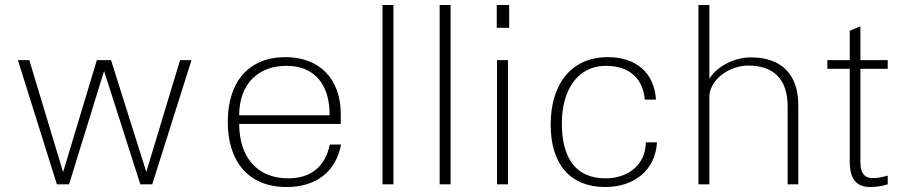

<svg xmlns="http://www.w3.org/2000/svg" viewBox="-20 -742 3671 773"><path d="M705 -500 569 -50 427 -500H370L234 -49L98 -500H52L209 0H258L399 -456L545 0H593L751 -500Z M897 -251C897 -93 979 11 1134 11C1254 11 1333 -52 1353 -160H1308C1289 -72 1233 -24 1140 -24C1015 -24 943 -110 943 -243H1352V-282C1352 -423 1268 -512 1129 -512C980 -512 897 -411 897 -251ZM943 -278C943 -402 1018 -477 1133 -477C1252 -477 1308 -395 1307 -278Z M1520 0H1564V-722H1520Z M1750 0H1794V-722H1750Z M2025 0V-500H1981V0ZM1980 -630H2030V-722H1980Z M2197 -240C2197 -80 2277 11 2416 11C2537 11 2619 -60 2625 -169H2580C2580 -83 2513 -24 2418 -24C2302 -24 2242 -100 2242 -246C2242 -377 2304 -477 2419 -477C2518 -477 2569 -422 2576 -341H2621C2614 -450 2540 -512 2427 -512C2282 -512 2197 -406 2197 -240Z M2836 -358C2842 -426 2919 -478 2993 -478C3094 -478 3151 -424 3151 -314V0H3194V-318C3194 -445 3124 -511 3003 -511C2939 -511 2868 -477 2836 -425V-722H2792V0H2836Z M3401 -465V-94C3401 -24 3425 11 3484 11C3505 11 3534 7 3554 0V-35C3534 -29 3513 -25 3495 -25C3458 -25 3444 -47 3444 -91V-465H3554V-500H3444V-636L3401 -618V-500H3311V-465Z"/></svg>

Font: Perun ExtraLight
Style: Regular
Weight: 200
Foundry: Copyright (c) Stefan Peev, Context Ltd, 2016
Version: Version 1.089